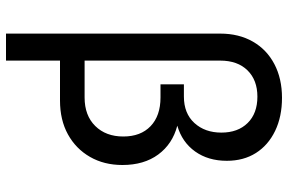

<svg xmlns="http://www.w3.org/2000/svg" viewBox="-180 -600 960 640"><g transform="rotate(90 300.0 -280.0)"><path d="M92 180V-534Q92 -596 118.5 -642.5Q145 -689 193.5 -714.5Q242 -740 306 -740Q369 -740 416.5 -717Q464 -694 490 -653Q516 -612 516 -556Q516 -494 485 -450.5Q454 -407 399 -391Q460 -375 495 -327.5Q530 -280 530 -208Q530 -147 503 -100Q476 -53 428 -26.5Q380 0 315 0H182V180ZM182 -82H305Q365 -82 400 -117.5Q435 -153 435 -211Q435 -269 400.5 -302Q366 -335 305 -335H261V-413H302Q358 -413 390 -448Q422 -483 422 -538Q422 -593 390 -625.5Q358 -658 302 -658Q247 -658 214.5 -625Q182 -592 182 -534Z"/></g></svg>

Font: NKDuy Mono
Style: Regular
Weight: 400
Monospace: yes
Designer: NKDuy
Foundry: NKDuy
Version: Version 2.251; ttfautohint (v1.8.4.7-5d5b)